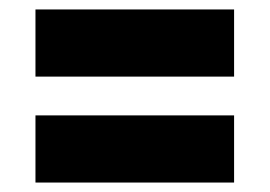

<svg xmlns="http://www.w3.org/2000/svg" viewBox="-20 -526 570 406"><path d="M55 -364V-506H475V-364ZM55 -140V-282H475V-140Z"/></svg>

Font: Bricolage Grotesque 48pt Condensed ExtraBold ExtraBold
Style: Regular
Weight: 800
Version: Version 1.000;gftools[0.9.30]